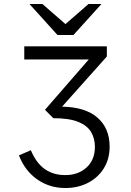

<svg xmlns="http://www.w3.org/2000/svg" viewBox="-20 -933 656 965"><path d="M308 12Q229.5 12 167.8 -30.8Q106 -73.5 75 -152L135 -178Q162 -113.5 205 -83.2Q248 -53 308 -53Q373.5 -53 415.2 -91.5Q457 -130 457 -195Q457 -237 437.8 -269.5Q418.5 -302 373 -320.5Q327.5 -339 248 -339L206 -381L426 -634H102V-700H517V-649L292 -397Q408.5 -395 469.8 -341.8Q531 -288.5 531 -196Q531 -134 502 -87.2Q473 -40.5 422.5 -14.2Q372 12 308 12ZM269 -757 128 -913H193L309 -812L425 -913H490L349 -757Z"/></svg>

Font: Overpass Mono Light Light
Style: Regular
Weight: 300
Monospace: yes
Version: Version 4.000